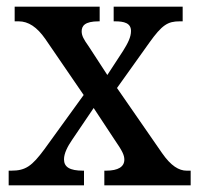

<svg xmlns="http://www.w3.org/2000/svg" viewBox="-20 -556 598 576"><path d="M6 0H232V-44H229C189 -44 172 -55 172 -78C172 -96 183 -117 196 -136L261 -232L323 -138C348 -102 353 -90 353 -77C353 -56 335 -44 298 -44H293V0H552V-44H540C517 -44 493 -58 466 -97L331 -292L428 -428C466 -481 483 -492 519 -492H528V-536H321V-492H325C352 -492 373 -487 373 -463C373 -445 364 -427 349 -403L302 -331L246 -417C231 -438 225 -449 225 -462C225 -478 234 -492 276 -492H279V-536H24V-492H36C65 -492 91 -475 116 -439L231 -271L113 -108C76 -58 57 -44 14 -44H6Z"/></svg>

Font: Noto Serif SemiCondensed Medium
Style: Regular
Weight: 500
Width: 4
Designer: Monotype Design Team
Foundry: Monotype Imaging Inc.
Version: Version 2.014